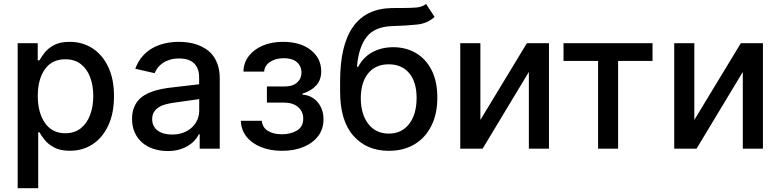

<svg xmlns="http://www.w3.org/2000/svg" viewBox="-20 -769 4037 993"><path d="M177.6 204.5H71.4V-545.5H175.1V-457H183.9Q193.5 -474.1 210.8 -496.4Q228 -518.8 259.1 -535.7Q290.1 -552.6 340.6 -552.6Q406.6 -552.6 458.3 -519.2Q509.9 -485.8 539.8 -422.9Q569.6 -360.1 569.6 -271.7Q569.6 -183.6 540.1 -120.2Q510.7 -56.8 459.2 -23.1Q407.7 10.7 341.6 10.7Q291.9 10.7 260.7 -6Q229.4 -22.7 211.5 -45.1Q193.5 -67.5 183.9 -84.9H177.6ZM317.8 -79.9Q365.4 -79.9 397.5 -105.3Q429.7 -130.7 446 -174.4Q462.4 -218 462.4 -272.7Q462.4 -327.1 446.2 -369.9Q430 -412.6 398.1 -437.5Q366.1 -462.4 317.8 -462.4Q248.2 -462.4 211.8 -410.3Q175.4 -358.3 175.4 -272.7Q175.4 -186.8 212.4 -133.3Q249.3 -79.9 317.8 -79.9Z M847.3 12.1Q808.6 12.1 774.9 1.2Q741.1 -9.6 716.3 -30.7Q691.4 -51.8 677.2 -82.9Q663 -114 663 -154.1Q663 -185 671.3 -208.3Q679.7 -231.5 694.2 -248.8Q708.8 -266 728.9 -277.7Q748.9 -289.4 772 -297.1Q795.1 -304.7 820.7 -309.5Q846.2 -314.3 872.2 -317.1L1009.9 -333.1V-369Q1009.9 -415.5 984 -441.1Q958.1 -466.6 906.2 -466.6Q879.6 -466.6 858.7 -460.2Q837.7 -453.8 822.1 -443.2Q806.5 -432.5 796 -418.9Q785.5 -405.2 779.5 -390.6L679.7 -413.4Q693.2 -450.6 716.1 -477.1Q739 -503.6 768.6 -520.2Q798.3 -536.9 833.1 -544.7Q867.9 -552.6 904.8 -552.6Q926.5 -552.6 950.6 -549.5Q974.8 -546.5 998.2 -538.5Q1021.7 -530.5 1043.1 -516.9Q1064.6 -503.2 1081 -482.1Q1097.3 -460.9 1106.9 -431.5Q1116.5 -402 1116.5 -362.2V0H1012.8V-74.6H1008.5Q1001.1 -59.3 987.6 -43.9Q974.1 -28.4 954.2 -16Q934.3 -3.6 907.7 4.3Q881 12.1 847.3 12.1ZM870.4 -73.2Q903.4 -73.2 929.5 -83.5Q955.6 -93.8 973.5 -110.8Q991.5 -127.8 1000.9 -150.2Q1010.3 -172.6 1010.3 -196.7V-256.4L878.9 -237.9Q855.8 -234.7 835.4 -229Q815 -223.4 799.9 -213.4Q784.8 -203.5 775.9 -188.7Q767 -174 767 -152.7Q767 -133.2 774.7 -118.3Q782.3 -103.3 796.2 -93.2Q810 -83.1 829 -78.1Q848 -73.2 870.4 -73.2Z M1438.9 11Q1378.6 11 1330.8 -8Q1283 -27 1255.1 -61.8Q1227.3 -96.6 1225.5 -144.2H1334.2Q1336.6 -110.8 1364.7 -92.7Q1392.8 -74.6 1437.9 -74.6Q1483.7 -74.6 1516 -94.1Q1548.3 -113.6 1548.3 -155.5Q1548.3 -192.5 1521.5 -215.4Q1494.7 -238.3 1449.2 -238.3H1360.4V-321.7H1449.2Q1494.3 -321.7 1516.7 -342.2Q1539.1 -362.6 1539.1 -393.8Q1539.1 -427.2 1515.3 -447.6Q1491.5 -468 1448.5 -468Q1405.2 -468 1376.6 -448.7Q1348 -429.3 1346.2 -398.8H1239Q1240.1 -444.6 1266.7 -479.2Q1293.3 -513.8 1339.1 -533.2Q1384.9 -552.6 1443.2 -552.6Q1534.4 -552.6 1587.9 -509.8Q1641.3 -467 1641.3 -399.9Q1641.3 -354.8 1614.5 -326.2Q1587.7 -297.6 1544.7 -285.2V-279.5Q1592.3 -276.3 1622.7 -240.6Q1653.1 -204.9 1653.1 -151.6Q1653.1 -101.6 1625.4 -65.2Q1597.7 -28.8 1549.4 -8.9Q1501.1 11 1438.9 11Z M1990.8 11Q1876.4 11 1807.7 -66.8Q1739 -144.5 1739 -294.7V-348.7Q1739 -721.9 2005.3 -727.3Q2020.2 -727.6 2033.9 -727.6Q2047.6 -727.6 2060 -727.6Q2102.6 -727.6 2133.2 -730.1Q2163.7 -732.6 2183.6 -748.6L2227.6 -681.5Q2191.1 -648.1 2138.7 -642.2Q2086.3 -636.4 2007.8 -633.9Q1919.4 -631.4 1877.3 -579.4Q1835.2 -527.3 1826 -423.7H1832.7Q1859.4 -474.4 1906.8 -499.6Q1954.2 -524.9 2013.5 -524.9Q2079.2 -524.9 2130.9 -494.7Q2182.5 -464.5 2212.2 -406.4Q2241.8 -348.4 2241.8 -264.6Q2241.8 -179.7 2210.8 -117.9Q2179.7 -56.1 2123.4 -22.5Q2067.1 11 1990.8 11ZM1991.1 -78.1Q2057.9 -78.1 2096.2 -128.2Q2134.6 -178.3 2134.6 -262.8Q2134.6 -345.5 2096.1 -391Q2057.5 -436.4 1990.1 -436.4Q1923.7 -436.4 1885.3 -391Q1846.9 -345.5 1845.9 -262.8Q1845.9 -178.3 1884.8 -128.2Q1923.7 -78.1 1991.1 -78.1Z M2819.2 0H2715.2V-397L2475.9 0H2360.4V-545.5H2464.5V-148.8L2704.9 -545.5H2819.2Z M3176.8 0H3073.2V-453.8H2894.5V-545.5H3354.8V-453.8H3176.8Z M3925.8 0H3821.7V-397L3582.4 0H3467V-545.5H3571V-148.8L3811.4 -545.5H3925.8Z"/></svg>

Font: Linik Sans Medium
Style: Regular
Weight: 500
Designer: Rasmus Andersson (font), Cristiano Sobral (main changes)
Foundry: rsms
Version: Version 3.018;June 1, 2022;FontCreator 14.0.0.2814 64-bit; t